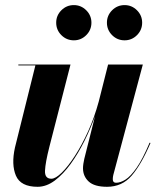

<svg xmlns="http://www.w3.org/2000/svg" viewBox="-20 -708 618 738"><path d="M391 -620.9Q391 -648.6 410.9 -668.5Q430.8 -688.4 458.9 -688.4Q486.6 -688.4 506.5 -668.5Q526.4 -648.6 526.4 -620.9Q526.4 -592.8 506.5 -572.9Q486.6 -553 458.9 -553Q430.8 -553 410.9 -572.9Q391 -592.8 391 -620.9ZM196 -620.9Q196 -648.6 215.9 -668.5Q235.8 -688.4 263.9 -688.4Q291.6 -688.4 311.5 -668.5Q331.4 -648.6 331.4 -620.9Q331.4 -592.8 311.5 -572.9Q291.6 -553 263.9 -553Q235.8 -553 215.9 -572.9Q196 -592.8 196 -620.9ZM251 -460 169.5 -142.5Q154.5 -83.5 153 -52.2Q151.5 -21 177.5 -21Q193.5 -21 217.5 -44.5Q241.5 -68 268 -109Q294.5 -150 318.8 -203.5Q343 -257 359.5 -317.5L395.5 -460H529L415.5 -35.5Q413.5 -27.5 413.5 -19Q413.5 -5.5 426 -5.5Q443 -5.5 462.5 -17.8Q482 -30 505.2 -63.2Q528.5 -96.5 555 -159.5L558.5 -158.5Q523 -75.5 486 -32.8Q449 10 391.5 10Q343 10 321 -10.2Q299 -30.5 299 -61.5Q299 -69 300.5 -79Q302 -89 304 -97.5L345.5 -262.5Q328.5 -214.5 304.5 -166.2Q280.5 -118 251.8 -78.2Q223 -38.5 190.8 -14.2Q158.5 10 124.5 10Q59.5 10 41.2 -32.8Q23 -75.5 37.5 -141L116 -456.5H50.5V-460Z"/></svg>

Font: Bodoni* 48pt
Style: Bold Italic
Weight: 700
Italic angle: -13°
Version: Version 2.3